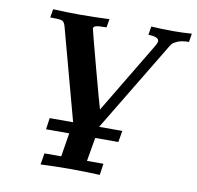

<svg xmlns="http://www.w3.org/2000/svg" viewBox="-74 -521 814 792"><g transform="rotate(10 333.5 -125.0)"><path d="M80.1 -409.2 85.9 -444.8Q142.1 -441.9 198.2 -441.9Q259.3 -441.9 321.8 -444.8L315.9 -409.2H311Q281.2 -409.2 271.2 -406Q261.2 -402.8 261.2 -395Q261.2 -391.1 301.5 -240.5Q341.8 -89.8 348.1 -70.8L522 -360.8Q535.2 -381.8 535.2 -390.1Q535.2 -408.2 491.2 -409.2L497.1 -444.8Q542 -441.9 587.9 -441.9Q627.9 -441.9 667 -444.8L661.1 -409.2Q632.3 -409.2 615.2 -402.1Q598.1 -395 592 -387.9Q585.9 -380.9 575.2 -361.8L356.9 0H454.1L445.8 47.9H349.1L332 147H400.9L394 194.8Q332 191.9 270 191.9Q208 191.9 146 194.8L153.8 147H224.1L240.2 47.9H143.1L149.9 0H248L144 -384.8Q139.2 -400.9 131.1 -405Q123 -409.2 92.8 -409.2Z"/></g></svg>

Font: CMU Serif Extra
Style: BoldSlanted
Weight: 700
Italic angle: -9.46001°
Version: Version 0.7.0